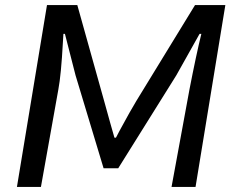

<svg xmlns="http://www.w3.org/2000/svg" viewBox="-20 -740 918 760"><path d="M166 -720H286L392 -341L417 -251L433 -195H439L453 -222Q498 -305 520 -341L752 -720H872L754 0H659L730 -386Q757 -525 777 -606H770L678 -442L448 -74H390L279 -442L237 -606H231L229 -573Q222 -444 211 -386L142 0H47Z"/></svg>

Font: Nebula Sans Medium
Style: Regular
Weight: 500
Italic angle: -9°
Designer: Paul D. Hunt for Adobe (as Source Sans)
Foundry: Nebula Entertainment & Broadcasting LLC
Version: Version 1.010